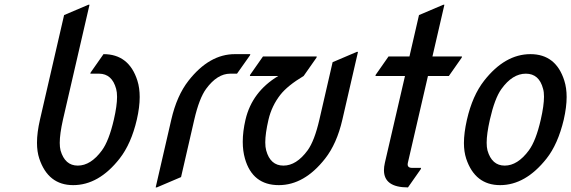

<svg xmlns="http://www.w3.org/2000/svg" viewBox="-20 -777 2428 816"><path d="M252.4 -712.9 355.5 -756.8H360.4L247.6 -268.6Q233.9 -207.5 233.9 -169.9Q233.9 -151.4 237.3 -137.7Q255.9 -73.2 310.5 -73.2Q365.7 -73.2 413.1 -137.7Q442.9 -178.2 463.9 -268.6Q477.5 -327.6 477.5 -365.2Q477.5 -385.3 473.6 -399.4Q456.1 -463.4 401.4 -463.9H363.8L365.2 -468.8L419.9 -546.9Q528.3 -546.9 564 -434.1Q573.7 -403.3 573.7 -364.7Q573.7 -321.3 561.5 -268.6Q537.6 -166 488.3 -103Q399.9 9.8 291 9.8Q184.6 9.8 147 -103Q137.2 -132.3 137.2 -170.4Q137.2 -213.4 149.9 -268.6Z M641.6 19.5 708 -268.6Q731.4 -370.6 781.2 -434.1Q869.6 -546.9 978 -546.9H1043.9L1042.5 -542L987.3 -463.9H958.5Q903.3 -463.9 856 -399.4Q826.7 -359.4 805.7 -268.6L749.5 -24.4L646.5 19.5Z M1501.5 -556.6 1435.1 -268.6Q1411.6 -166.5 1361.8 -103Q1273.4 9.8 1165 9.8Q1053.2 9.8 1021 -103Q1011.7 -135.7 1011.7 -174.3Q1011.7 -218.3 1023.4 -268.6Q1051.3 -387.2 1162.6 -454.1H1042L1043 -459L1097.7 -537.1H1326.2L1325.2 -532.2L1270.5 -454.1Q1202.1 -413.1 1171.4 -374Q1134.8 -327.1 1121.1 -268.6Q1107.4 -209.5 1107.4 -171.9Q1107.4 -151.9 1111.3 -137.7Q1128.9 -73.2 1184.6 -73.2Q1239.7 -73.2 1287.1 -137.7Q1316.4 -177.7 1337.4 -268.6L1393.6 -512.7L1496.6 -556.6Z M1713.9 19.5Q1611.8 19.5 1611.8 -53.7Q1611.8 -67.9 1615.7 -85L1701.2 -454.1H1575.7L1576.7 -459L1631.3 -537.1H1720.2L1760.7 -712.9L1863.8 -756.8H1868.7L1817.9 -537.1H1943.4L1942.4 -532.2L1887.7 -454.1H1798.8L1713.4 -85Q1708.5 -63.5 1731.9 -63.5H1769.5L1768.6 -58.6Z M2062 -268.6Q2048.3 -208 2048.3 -170.4Q2048.3 -151.4 2051.8 -137.7Q2070.3 -73.2 2125 -73.2Q2179.7 -73.2 2227.5 -137.7Q2257.8 -178.7 2278.3 -268.6Q2292 -328.6 2292 -366.2Q2292 -386.2 2288.1 -399.4Q2271.5 -463.9 2214.8 -463.9Q2157.7 -463.9 2110.8 -398.4Q2082.5 -358.9 2062 -268.6ZM1964.4 -268.1Q1987.8 -370.6 2037.6 -434.1Q2126 -546.9 2234.4 -546.9Q2342.8 -546.9 2378.4 -434.1Q2388.2 -403.3 2388.2 -364.7Q2388.2 -322.3 2376 -268.6Q2351.1 -164.1 2302.7 -103Q2213.4 9.8 2105.5 9.8Q1999 9.8 1961.4 -102.5Q1951.7 -132.3 1951.7 -168.9Q1951.7 -211.9 1964.4 -268.1Z"/></svg>

Font: Nova Script
Style: Regular
Weight: 400
Italic angle: -13°
Version: Version 2.001